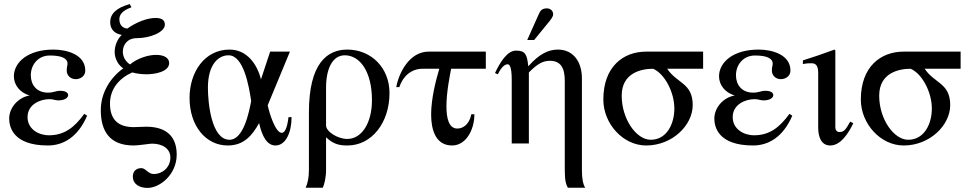

<svg xmlns="http://www.w3.org/2000/svg" viewBox="-20 -703 4758 941"><path d="M393 -145C344 -77 294 -40 220 -40C168 -40 115 -71 115 -129C115 -192 178 -217 222 -217C243 -217 249 -211 266 -211C298 -211 314 -224 314 -237C314 -248 302 -258 276 -258C251 -258 245 -249 215 -249C159 -249 131 -288 131 -334C131 -386 167 -431 224 -431C280 -431 311 -418 311 -391C311 -381 307 -376 307 -357C307 -332 327 -315 351 -315C373 -315 398 -329 398 -357C398 -435 309 -460 242 -460C116 -460 48 -397 48 -329C48 -287 77 -249 125 -235C70 -226 25 -176 25 -122C25 -83 42 10 215 10C290 10 362 -31 407 -136Z M616 -683C550 -665 520 -635 520 -594C520 -554 549 -536 577 -532C555 -512 542 -478 542 -449C542 -418 557 -386 584 -368C519 -321 474 -247 474 -163C474 -61 517 10 635 10C659 10 714 1 725 1C777 1 815 26 815 69C815 119 774 150 734 150C706 150 694 121 673 121C645 121 631 139 631 162C631 200 664 218 703 218C764 218 846 152 846 55C846 -30 800 -82 696 -82C684 -82 653 -80 635 -80C566 -80 519 -111 519 -195C519 -268 565 -320 628 -348C654 -341 678 -339 700 -339C733 -339 809 -349 809 -394C809 -420 783 -434 745 -434C705 -434 653 -417 617 -387C594 -403 582 -425 582 -450C582 -482 603 -516 651 -516C717 -516 788 -546 788 -582C788 -604 774 -615 742 -615C702 -615 649 -595 604 -563C578 -565 565 -584 565 -609C565 -627 575 -650 624 -667Z M1211 -208C1201 -155 1174 -18 1105 -18C1016 -18 999 -199 999 -273C999 -387 1050 -432 1100 -432C1174 -432 1200 -282 1211 -208ZM1394 -129C1387 -72 1375 -52 1361 -52C1331 -52 1302 -141 1292 -187L1401 -450H1304L1259 -314C1241 -386 1192 -460 1105 -460C983 -460 909 -350 909 -223C909 -87 988 10 1096 10C1174 10 1215 -37 1250 -100C1264 -35 1289 10 1330 10C1380 10 1409 -53 1409 -129Z M1578 -273C1578 -369 1611 -432 1670 -432C1744 -432 1803 -352 1803 -212C1803 -102 1754 -22 1682 -22C1635 -22 1578 -58 1578 -88ZM1494 132C1494 166 1488 196 1478 217H1562C1569 203 1578 167 1578 131V-30C1614 3 1641 10 1683 10C1802 10 1889 -102 1889 -247C1889 -371 1799 -460 1682 -460C1583 -460 1494 -392 1494 -152Z M2361 -366V-450H2081C1985 -450 1934 -343 1922 -276H1937C1955 -330 1996 -366 2051 -366H2133C2116 -309 2093 -219 2093 -142C2093 -67 2115 10 2196 10C2262 10 2305 -64 2305 -143H2290C2281 -98 2254 -73 2221 -73C2180 -73 2168 -123 2168 -182C2168 -254 2186 -339 2191 -366Z M2848 217C2837 199 2832 171 2832 132V-319C2832 -400 2790 -460 2714 -460C2668 -460 2622 -438 2570 -379H2569C2563 -436 2555 -455 2509 -455C2466 -455 2431 -398 2406 -345L2420 -339C2429 -358 2447 -388 2468 -388C2476 -388 2488 -379 2488 -313V0H2572V-348C2616 -392 2642 -405 2675 -405C2725 -405 2748 -374 2748 -308V131C2748 186 2755 202 2763 217ZM2564 -507H2598L2664 -588C2680 -607 2691 -621 2691 -633C2691 -653 2674 -662 2661 -662C2640 -662 2630 -654 2623 -639Z M3285 -171C3285 -96 3248 -18 3169 -18C3099 -18 3027 -119 3027 -234C3027 -346 3123 -366 3181 -366C3237 -342 3285 -252 3285 -171ZM3426 -366V-450H3147C3035 -450 2937 -377 2937 -215C2937 -97 3033 10 3147 10C3275 10 3375 -89 3375 -188C3375 -297 3297 -294 3250 -366Z M3849 -145C3800 -77 3750 -40 3676 -40C3624 -40 3571 -71 3571 -129C3571 -192 3634 -217 3678 -217C3699 -217 3705 -211 3722 -211C3754 -211 3770 -224 3770 -237C3770 -248 3758 -258 3732 -258C3707 -258 3701 -249 3671 -249C3615 -249 3587 -288 3587 -334C3587 -386 3623 -431 3680 -431C3736 -431 3767 -418 3767 -391C3767 -381 3763 -376 3763 -357C3763 -332 3783 -315 3807 -315C3829 -315 3854 -329 3854 -357C3854 -435 3765 -460 3698 -460C3572 -460 3504 -397 3504 -329C3504 -287 3533 -249 3581 -235C3526 -226 3481 -176 3481 -122C3481 -83 3498 10 3671 10C3746 10 3818 -31 3863 -136Z M4147 -107C4124 -66 4116 -56 4094 -56C4079 -56 4074 -69 4074 -79V-456L4070 -460C4018 -441 3967 -423 3915 -407V-389C3934 -393 3948 -393 3957 -393C3979 -393 3990 -381 3990 -344V-78C3990 -35 4003 10 4049 10C4101 10 4139 -51 4162 -99Z M4547 -171C4547 -96 4510 -18 4431 -18C4361 -18 4289 -119 4289 -234C4289 -346 4385 -366 4443 -366C4499 -342 4547 -252 4547 -171ZM4688 -366V-450H4409C4297 -450 4199 -377 4199 -215C4199 -97 4295 10 4409 10C4537 10 4637 -89 4637 -188C4637 -297 4559 -294 4512 -366Z"/></svg>

Font: XITS
Style: Regular
Weight: 400
Designer: MicroPress Inc., with final additions and corrections provided by Coen Hoffman, Elsevier (retired)
Version: Version 1.302